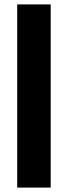

<svg xmlns="http://www.w3.org/2000/svg" viewBox="-20 -851 308 871"><path d="M58 0V-831H210V0Z"/></svg>

Font: Merriweather Light 18pt ExtraBold
Style: Regular
Weight: 800
Version: Version 2.100